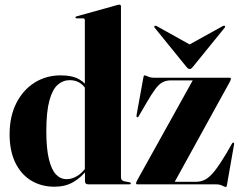

<svg xmlns="http://www.w3.org/2000/svg" viewBox="-20 -768 1006 800"><path d="M334 -54 333.5 -56.5V-684Q333.5 -687.5 331.8 -689.5Q330 -691.5 326 -691.5H300Q297 -691.5 295.8 -692.8Q294.5 -694 294.5 -695.5Q294.5 -697.5 296 -698.5Q297.5 -699.5 299.5 -700L465 -746Q470.5 -747.5 472.8 -748Q475 -748.5 477.5 -748.5Q481 -748.5 482.5 -746.5Q484 -744.5 484 -742V-30.5Q484 -23 487 -18.8Q490 -14.5 496.5 -13L519.5 -8.5Q522.5 -8 523.8 -6.8Q525 -5.5 525 -4Q525 -2 523.8 -1Q522.5 0 520 0H347Q340.5 0 337.2 -3.5Q334 -7 334 -13.5ZM20 -208Q20 -283 48 -338.2Q76 -393.5 124.2 -423.8Q172.5 -454 233 -454Q281 -454 310 -437.5Q339 -421 357 -388.5L345.5 -383Q334 -407.5 315.5 -420.8Q297 -434 270.5 -434Q242.5 -434 220.5 -414.8Q198.5 -395.5 185.8 -349Q173 -302.5 173 -221Q173 -149 183.8 -105Q194.5 -61 213.2 -41.2Q232 -21.5 257.5 -21.5Q280 -21.5 302 -34.8Q324 -48 343.5 -77L350.5 -69Q318 -27.5 284.5 -8.8Q251 10 207.5 10Q151.5 10 109.2 -16Q67 -42 43.5 -91Q20 -140 20 -208ZM937 -426 705.5 -6 679.5 -10.5H796.5Q817.5 -10.5 835.8 -20.2Q854 -30 874.5 -55.8Q895 -81.5 923 -128.5L946.5 -169.5Q948 -172 949.5 -173.2Q951 -174.5 953 -173.5Q954.5 -173 955.2 -171.2Q956 -169.5 955 -165L926 0.5Q925 7 923.8 9Q922.5 11 921 11Q916.5 11 906.2 5.5Q896 0 878 0H552Q549.5 0 548.2 -1Q547 -2 547 -4Q547 -6 548 -9Q549 -12 552 -17.5L785.5 -437.5L813.5 -433H690.5Q672 -433 657.2 -425.2Q642.5 -417.5 626.8 -396.5Q611 -375.5 589 -337L558 -284Q556.5 -281 554.8 -280Q553 -279 551 -279.5Q549.5 -280.5 549 -282.2Q548.5 -284 549 -288.5L577 -443Q578 -449.5 579.2 -451.8Q580.5 -454 582 -454Q586.5 -454 597 -449Q607.5 -444 625 -444H937Q939.5 -444 940.8 -443.2Q942 -442.5 942 -440Q942 -438 941 -435Q940 -432 937 -426ZM808.5 -561.5 632.5 -659.5Q630 -660.5 627.8 -660.8Q625.5 -661 624 -660Q623 -659 622.8 -657Q622.5 -655 624.5 -652.5L757.5 -488.5Q761 -484.5 763.8 -482.5Q766.5 -480.5 770 -480.5Q774.5 -480.5 777 -482.5Q779.5 -484.5 783 -488.5L916 -652.5Q918 -655 918 -657Q918 -659 916.5 -660Q915.5 -661 913.2 -660.8Q911 -660.5 908.5 -659.5L731.5 -561.5Z"/></svg>

Font: Fraunces 120pt
Style: Bold
Weight: 700
Version: Version 1.000;[b76b70a41]